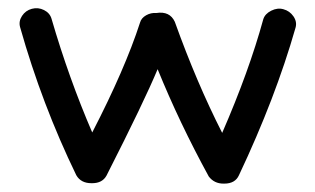

<svg xmlns="http://www.w3.org/2000/svg" viewBox="-20 -425 751 458"><path d="M200 12H198Q173 12 162 -7Q80 -176 28 -360Q24 -374 32.5 -387Q41 -400 56 -404Q71 -408 85 -401Q99 -394 103 -380Q144 -239 200 -109Q278 -260 314 -371Q317 -382 328.5 -388.5Q340 -395 353 -394Q385 -399 397 -373Q449 -228 510 -108Q574 -255 608 -379Q612 -392 627 -399.5Q642 -407 656 -403Q671 -399 680 -386Q689 -373 685 -359Q637 -191 550 -7Q541 13 515 13H513Q491 13 478 -4Q408 -132 356 -260Q324 -183 234 -6Q224 12 200 12Z"/></svg>

Font: Hoogli Semibold
Style: Regular
Weight: 600
Designer: Anand Singh Naorem
Foundry: Brand New Type
Version: Version 1.00 b007